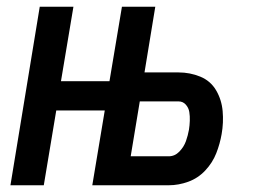

<svg xmlns="http://www.w3.org/2000/svg" viewBox="-20 -550 760 570"><path d="M11 0H110L147 -222H291L254 0H481Q510 0 539 -10.5Q568 -21 589.5 -44Q611 -67 622 -95Q633 -123 638 -152Q644 -186 641 -220Q638 -254 621.5 -282Q605 -310 574.5 -322.5Q544 -335 510 -335H409L441 -530H342L305 -309H161L198 -530H98ZM368 -86 395 -249H510Q523 -249 531.5 -239.5Q540 -230 542 -217.5Q544 -205 543.5 -191.5Q543 -178 541 -165Q538 -148 532 -131Q526 -114 512.5 -100Q499 -86 481 -86Z"/></svg>

Font: Iosevka Sparkle Medium Oblique
Style: Regular
Weight: 500
Italic angle: -9°
Designer: Belleve Invis
Foundry: Belleve Invis
Version: Version 4.5.0; ttfautohint (v1.8.3)